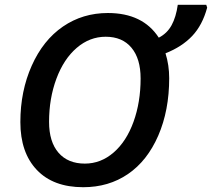

<svg xmlns="http://www.w3.org/2000/svg" viewBox="-20 -780 894 810"><path d="M693.8 -450.2Q693.8 -314 647.5 -207.5Q601.1 -101.1 519.8 -45.7Q438.5 9.8 331.1 9.8Q204.6 9.8 135.3 -63.2Q65.9 -136.2 65.9 -265.1Q65.9 -395.5 114 -503.2Q162.1 -610.8 245.6 -668Q329.1 -725.1 435.1 -725.1Q582.5 -725.1 649.9 -621.1Q685.1 -639.2 703.9 -673.6Q722.7 -708 730 -759.8H850.1L854 -748Q834 -673.8 790.8 -628.2Q747.6 -582.5 678.2 -555.2Q693.8 -505.4 693.8 -450.2ZM425.8 -625Q358.4 -625 303.7 -578.1Q249 -531.2 218 -448Q187 -364.7 187 -266.1Q187 -181.6 226.8 -135.7Q266.6 -89.8 337.9 -89.8Q405.3 -89.8 459.2 -136.5Q513.2 -183.1 543.2 -265.9Q573.2 -348.6 573.2 -449.2Q573.2 -532.2 534.7 -578.6Q496.1 -625 425.8 -625Z"/></svg>

Font: Open Sans Semibold
Style: Italic
Weight: 600
Italic angle: -12°
Foundry: Ascender Corporation
Version: Version 1.10